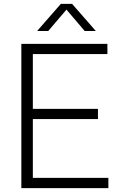

<svg xmlns="http://www.w3.org/2000/svg" viewBox="-20 -965 612 985"><path d="M89.5 0V-740H531V-687.5H148.5V-52.5H536V0ZM128.5 -354V-406.5H482.5V-354ZM170.5 -806 292 -945H350L471.5 -806H414.5L313.5 -924.5H328.5L227.5 -806Z"/></svg>

Font: Encode Sans SC Light
Style: Regular
Weight: 300
Version: Version 3.002